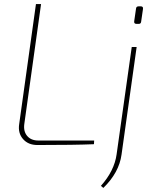

<svg xmlns="http://www.w3.org/2000/svg" viewBox="-20 -710 760 940"><path d="M659 -679H669Q682 -679 680 -666L671 -604Q670 -593 659 -593H649Q635 -593 637 -606L646 -668Q647 -679 659 -679ZM649 -480 575 47Q563 135 486 210L474 200Q540 126 551 45L625 -480ZM181 -690 99 -103Q94 -67 113 -44.5Q132 -22 168 -22H441L440 -4Q347 0 163 0Q118 0 92.5 -29.5Q67 -59 74 -103L156 -690Z"/></svg>

Font: Ezarion Thin
Style: Italic
Weight: 250
Italic angle: -8°
Designer: Natanael Gama
Version: Version 1.001;PS 001.001;hotconv 1.0.70;makeotf.lib2.5.58329